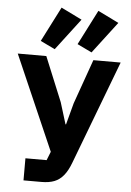

<svg xmlns="http://www.w3.org/2000/svg" viewBox="-63 -1019 726 1065"><g transform="rotate(5 300.0 -486.5)"><path d="M109 -123H227L246 -171L16 -698H175L277 -450L314 -330H317L349 -450L437 -698H589L371 -123Q354 -77 332 -50Q310 -23 280.5 -11.5Q251 0 209 0H109ZM218 -740 137 -779 236 -973 352 -916ZM423 -740 342 -779 441 -973 557 -916Z"/></g></svg>

Font: Lilex
Style: Regular
Weight: 400
Monospace: yes
Designer: Mike Abbink, Paul van der Laan, Pieter van Rosmalen, Mikhael Khrustik
Foundry: Mikhael Khrustik
Version: Version 2.510